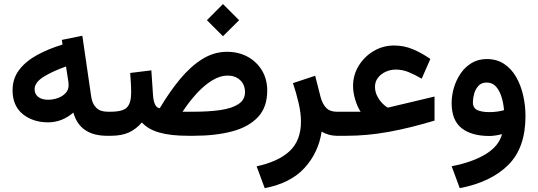

<svg xmlns="http://www.w3.org/2000/svg" viewBox="-20 -686 2718 970"><path d="M521.5 0Q383.3 0 350.6 -117.2Q293 -67.9 223.1 -67.9Q146.5 -67.9 95 -109.6Q43.5 -151.4 43.5 -230Q43.5 -288.6 76.4 -332.3Q109.4 -376 166.5 -407.5Q223.6 -439 295.9 -460.9L292.5 -484.4L396 -505.4L440.9 -196.8Q445.8 -162.6 465.8 -142.1Q485.8 -121.6 523.4 -121.6H538.6V0ZM326.7 -255.9Q326.7 -262.7 325.7 -270.8Q324.7 -278.8 323.2 -287.6L313.5 -350.1Q245.6 -326.2 200.2 -297.9Q154.8 -269.5 154.8 -234.9Q154.8 -210.4 173.3 -196.3Q191.9 -182.1 222.7 -182.1Q247.6 -182.1 271.5 -190.4Q295.4 -198.7 311 -215.3Q326.7 -231.9 326.7 -255.9Z M1106.4 -665.5 1188 -584 1106.4 -502.9 1025.4 -584ZM787.1 -139.2Q836.4 -222.2 889.6 -286.4Q942.9 -350.6 1002 -387.5Q1061 -424.3 1126.5 -424.3Q1186 -424.3 1231.9 -398.9Q1277.8 -373.5 1304 -329.3Q1330.1 -285.2 1330.1 -228.5Q1330.1 -144.5 1283.2 -94.5Q1236.3 -44.4 1152.6 -22.2Q1068.8 0 957 0H931.2Q841.3 0 784.7 -16.4Q728 -32.7 696.8 -67.4Q668.9 -34.7 632.3 -17.3Q595.7 0 539.1 0H519L519.5 -121.6H539.1Q601.1 -121.6 621.8 -143.8Q642.6 -166 642.6 -217.8Q642.6 -243.7 641.1 -268.1Q639.6 -292.5 637.7 -317.4L744.6 -330.6L753.4 -200.7Q755.4 -175.8 763.4 -158.2Q771.5 -140.6 787.1 -139.2ZM1129.9 -304.2Q1092.3 -304.2 1053 -280.5Q1013.7 -256.8 975.3 -215.6Q937 -174.3 902.3 -121.6H960Q1036.1 -121.6 1094.2 -130.1Q1152.3 -138.7 1185.1 -160.4Q1217.8 -182.1 1217.8 -220.7Q1217.8 -257.8 1193.4 -281Q1168.9 -304.2 1129.9 -304.2Z M1685.5 0Q1659.7 0 1638.9 -6.3Q1618.2 -12.7 1605 -21Q1588.9 85 1518.8 162.1Q1448.7 239.3 1317.4 264.6L1276.4 154.3Q1387.2 130.4 1443.8 76.9Q1500.5 23.4 1500.5 -71.8Q1500.5 -115.2 1488.3 -167Q1476.1 -218.8 1460 -266.1L1572.3 -303.2L1599.6 -195.8Q1608.9 -161.1 1627.7 -141.4Q1646.5 -121.6 1680.2 -121.6H1698.7V0Z M1801.8 -121.6Q1785.2 -147 1774.4 -183.1Q1763.7 -219.2 1763.7 -251.5Q1763.7 -307.1 1792 -353.5Q1820.3 -399.9 1867.4 -428Q1914.6 -456.1 1971.2 -456.1Q2020 -456.1 2064 -438Q2107.9 -419.9 2154.3 -388.2L2110.4 -288.6Q2076.2 -308.6 2044.7 -321.5Q2013.2 -334.5 1979 -334.5Q1953.6 -334.5 1929.7 -324Q1905.8 -313.5 1890.1 -293.9Q1874.5 -274.4 1874.5 -247.6Q1874.5 -221.2 1886.7 -198.7Q1898.9 -176.3 1914.1 -161.6Q1929.2 -147 1938 -142.6Q1943.4 -142.6 1949.2 -144.5L2175.3 -198.2V-76.7Q2052.7 -39.6 1943.8 -19.8Q1835 0 1730 0H1679.2V-121.6Z M2634.8 -99.1Q2634.8 61 2547.4 147.7Q2460 234.4 2302.7 264.6L2261.7 153.8Q2366.2 133.8 2433.3 93Q2500.5 52.2 2516.1 -8.3Q2501 -4.4 2483.9 -1.7Q2466.8 1 2452.6 1Q2361.8 1 2311.8 -38.8Q2261.7 -78.6 2261.7 -165.5Q2261.7 -203.6 2273.2 -242.7Q2284.7 -281.7 2307.1 -314.7Q2329.6 -347.7 2362.8 -367.7Q2396 -387.7 2439.5 -387.7Q2489.7 -387.7 2526.6 -363.3Q2563.5 -338.9 2587.4 -297.4Q2611.3 -255.9 2623 -204.6Q2634.8 -153.3 2634.8 -99.1ZM2452.1 -119.6Q2473.1 -119.6 2492.2 -122.3Q2511.2 -125 2526.4 -129.4Q2523.4 -165.5 2513.4 -197.3Q2503.4 -229 2485.4 -249Q2467.3 -269 2438.5 -269Q2411.6 -269 2396.5 -251.7Q2381.3 -234.4 2375.2 -211.2Q2369.1 -188 2369.1 -169.9Q2369.1 -140.1 2391.6 -129.9Q2414.1 -119.6 2452.1 -119.6Z"/></svg>

Font: Vazirmatn FD NL SemiBold
Style: Regular
Weight: 600
Designer: Saber Rastikerdar
Foundry: Saber Rastikerdar
Version: Version 33.003